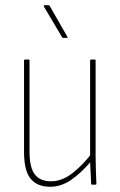

<svg xmlns="http://www.w3.org/2000/svg" viewBox="-20 -707 458 735"><path d="M172 8Q123 8 97.5 -22.5Q72 -53 72 -126V-475Q72 -479 76 -479H90Q93 -479 93 -475V-128Q93 -65 113.5 -39Q134 -13 175 -13Q216 -13 254.5 -42Q293 -71 329 -117L330 -91Q291 -45 252.5 -18.5Q214 8 172 8ZM333 0Q329 0 329 -4Q328 -29 326.5 -54Q325 -79 325 -99V-105V-475Q325 -479 328 -479H342Q346 -479 346 -475V-111Q346 -83 347 -56Q348 -29 349 -4Q349 0 345 0ZM222 -562Q219 -562 218 -564L148 -682Q147 -684 148 -685.5Q149 -687 150 -687H166Q170 -687 171 -683L238 -566Q241 -562 235 -562Z"/></svg>

Font: Sofia Sans Condensed Thin
Style: Regular
Weight: 250
Version: Version 4.100